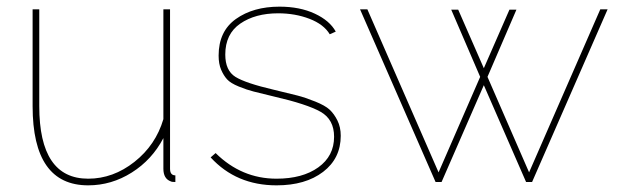

<svg xmlns="http://www.w3.org/2000/svg" viewBox="-20 -547 1871 577"><path d="M245 10Q78 10 78 -228V-519H98V-228Q98 -10 245 -10Q320 -10 384 -60.5Q448 -111 471 -189V-519H491V-40Q491 -20 507 -20V0Q496 0 493 -2Q471 -10 471 -40V-132Q437 -67 376 -28.5Q315 10 245 10Z M811 10Q690 10 613 -74L628 -87Q706 -10 811 -10Q889 -10 936.5 -44Q984 -78 984 -136Q984 -188 943.5 -211Q903 -234 803 -257Q762 -267 742 -272Q722 -277 697.5 -287Q673 -297 662.5 -308.5Q652 -320 644.5 -337.5Q637 -355 637 -380Q637 -453 689 -490Q741 -527 820 -527Q881 -527 926 -506Q971 -485 989 -452L971 -444Q953 -474 910 -490.5Q867 -507 816 -507Q747 -507 702 -476Q657 -445 657 -383Q657 -335 687.5 -316Q718 -297 804 -277Q850 -266 873.5 -260Q897 -254 927 -242Q957 -230 970.5 -217.5Q984 -205 994 -185Q1004 -165 1004 -139Q1004 -71 951 -30.5Q898 10 811 10Z M1570 -29 1784 -519H1806L1579 0H1561L1434 -291L1307 0H1289L1062 -519H1084L1298 -29L1423 -316L1336 -518H1357L1434 -342L1511 -518H1532L1445 -316Z"/></svg>

Font: Raleway
Style: Thin
Weight: 100
Designer: Matt McInerney, Pablo Impallari, Rodrigo Fuenzalida
Foundry: Matt McInerney, Pablo Impallari, Rodrigo Fuenzalida
Version: Version 3.000